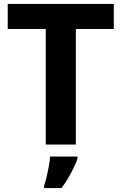

<svg xmlns="http://www.w3.org/2000/svg" viewBox="-20 -734 617 975"><path d="M365.1 0H212.3V-586.8H19.2V-714H557.8V-586.8H365.1ZM373.7 71.2Q365.5 94.7 353.3 119.8Q341.1 144.8 326.1 170.4Q311.1 195.9 292.5 221H204.2V207.8Q211 188.3 217.4 161.5Q223.7 134.7 228.6 107.8Q233.5 80.8 234.3 61H373.7Z"/></svg>

Font: Noto Sans Khmer
Style: Regular
Weight: 400
Designer: Danh Hong and the Monotype Design Team
Foundry: Monotype Imaging Inc.
Version: Version 2.003